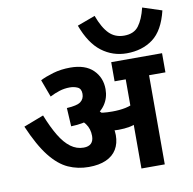

<svg xmlns="http://www.w3.org/2000/svg" viewBox="-94 -991 1091 1086"><g transform="rotate(-10 451.5 -448.0)"><path d="M765 -512V0H631V-512H567V-622H859V-512ZM333 -632Q419 -632 464 -588Q509 -544 509 -477Q509 -428 483 -389.5Q457 -351 406 -328.5Q355 -306 281 -304L275 -410Q334 -413 355 -429Q376 -445 376 -474Q376 -503 356 -512.5Q336 -522 311 -522Q280 -522 251.5 -513Q223 -504 196 -490L159 -590Q188 -605 233.5 -618.5Q279 -632 333 -632ZM521 -211Q521 -164 500.5 -130Q480 -96 439.5 -78Q399 -60 340 -60Q277 -60 222.5 -84.5Q168 -109 118.5 -171.5Q69 -234 20 -348L135 -392Q163 -321 192.5 -272Q222 -223 256 -198Q290 -173 330 -173Q359 -173 373.5 -187.5Q388 -202 388 -230Q388 -271 366 -301Q344 -331 297 -359L376 -383L438 -374Q453 -362 467 -346Q481 -330 491 -313L502 -292Q511 -273 516 -252.5Q521 -232 521 -211ZM525 -346Q567 -346 601 -353Q635 -360 669 -379V-269Q639 -250 607.5 -244Q576 -238 542 -238Q521 -238 500.5 -239.5Q480 -241 462.5 -244Q445 -247 431 -249L419 -342L434 -355Q453 -351 474 -348.5Q495 -346 525 -346ZM903 -860Q876 -748 814 -702Q752 -656 663 -656Q583 -656 519.5 -704Q456 -752 417 -858L520 -896Q546 -825 580 -791Q614 -757 666 -757Q722 -757 749.5 -793.5Q777 -830 793 -896Z"/></g></svg>

Font: Noto Sans Devanagari
Style: Regular
Weight: 400
Designer: Jelle Bosma - Monotype Design Team
Foundry: Monotype Imaging Inc.
Version: Version 2.003